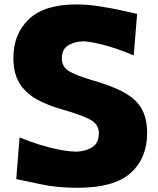

<svg xmlns="http://www.w3.org/2000/svg" viewBox="-20 -847 726 882"><path d="M336.4 15.6Q241.7 15.6 171.4 0.2Q101.1 -15.1 54.7 -24.4L69.8 -215.8Q112.8 -197.8 160.4 -182.9Q208 -168 253.4 -159.2Q298.8 -150.4 335 -150.4Q376.5 -152.8 405.3 -171.6Q434.1 -190.4 434.1 -235.8Q434.1 -278.3 390.1 -299.8Q346.2 -321.3 272 -342.3Q199.7 -362.3 148.2 -391.1Q96.7 -419.9 69.1 -465.3Q41.5 -510.7 41.5 -580.6Q41.5 -690.9 112.5 -758.8Q183.6 -826.7 332 -826.7Q378.4 -826.7 431.2 -818.8Q483.9 -811 531.5 -800.8Q579.1 -790.5 609.9 -783.2L594.2 -592.3Q517.6 -625 454.1 -641.1Q390.6 -657.2 359.4 -657.2Q319.8 -655.3 292 -637.7Q264.2 -620.1 264.2 -578.1Q264.2 -540 296.4 -520.5Q328.6 -501 398.9 -480Q496.1 -452.6 552 -421.1Q607.9 -389.6 631.8 -345.5Q655.8 -301.3 655.8 -235.8Q655.8 -120.1 580.1 -52.2Q504.4 15.6 336.4 15.6Z"/></svg>

Font: Pinar DS4 ExtraBold
Style: Regular
Weight: 800
Designer: Amin Abedi
Version: Version 3.000